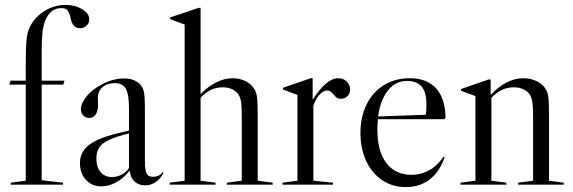

<svg xmlns="http://www.w3.org/2000/svg" viewBox="-20 -753 2335 783"><path d="M344 -674Q344 -659 333 -648.5Q322 -638 307 -638Q291 -638 281.5 -648Q272 -658 268 -679Q262 -704 254.5 -712Q247 -720 230 -720Q185 -720 164 -668Q156 -647 153 -619.5Q150 -592 150 -537V-424H243L238 -408H150V-18L237 -8V0H24V-8L85 -16V-408H18L23 -424H85V-482Q85 -555 87.5 -584Q90 -613 97 -632Q114 -676 156 -704.5Q198 -733 247 -733Q286 -733 315 -715.5Q344 -698 344 -674Z M306 -88Q306 -138 351.5 -168Q397 -198 506 -220V-311Q506 -369 493 -391.5Q480 -414 448 -414Q417 -414 398 -397.5Q379 -381 379 -353L380 -326Q380 -301 370.5 -286.5Q361 -272 344 -272Q329 -272 319.5 -282Q310 -292 310 -308Q310 -332 333.5 -360.5Q357 -389 394 -408Q439 -433 487 -433Q515 -433 534.5 -422Q554 -411 563 -391Q568 -378 569.5 -359Q571 -340 571 -286V-95Q571 -59 578 -45.5Q585 -32 603 -32Q630 -32 643 -51L647 -49Q635 -24 615 -10.5Q595 3 572 3Q546 3 529 -12.5Q512 -28 510 -54L507 -55Q484 -26 454 -9.5Q424 7 393 7Q355 7 330.5 -19.5Q306 -46 306 -88ZM506 -68V-209Q454 -196 425.5 -183Q397 -170 385 -152Q373 -134 373 -107Q373 -72 390 -51.5Q407 -31 436 -31Q457 -31 475.5 -40.5Q494 -50 506 -68Z M1092 -8V0H905V-8L966 -16V-271Q966 -312 964 -330.5Q962 -349 956 -361Q948 -378 930 -387.5Q912 -397 888 -397Q836 -397 798 -354V-16L859 -8V0H672V-8L733 -16V-653L674 -675V-682L790 -721H798V-369Q829 -401 862.5 -417.5Q896 -434 929 -434Q959 -434 983.5 -421Q1008 -408 1020 -385Q1027 -372 1029 -349.5Q1031 -327 1031 -271V-16Z M1408 -388Q1408 -372 1397 -361Q1386 -350 1370 -350Q1360 -350 1353.5 -354.5Q1347 -359 1340 -368Q1333 -376 1327.5 -380Q1322 -384 1314 -384Q1298 -384 1281.5 -365Q1265 -346 1258 -321V-16L1338 -8V0H1132V-8L1193 -16V-366L1134 -388V-395L1247 -434H1255V-346Q1311 -434 1360 -434Q1380 -434 1394 -420.5Q1408 -407 1408 -388Z M1789 -114 1793 -112 1789 -101Q1769 -48 1729.5 -19Q1690 10 1635 10Q1581 10 1539 -18Q1497 -46 1473.5 -96Q1450 -146 1450 -211Q1450 -276 1475 -327Q1500 -378 1546 -406Q1592 -434 1651 -434Q1721 -434 1758.5 -392.5Q1796 -351 1797 -272L1791 -267H1521Q1519 -241 1519 -226Q1519 -135 1556 -87.5Q1593 -40 1659 -40Q1693 -40 1724.5 -55.5Q1756 -71 1780 -102ZM1522 -278 1716 -285Q1719 -297 1719 -325Q1719 -379 1698.5 -401Q1678 -423 1640 -423Q1593 -423 1562 -384Q1531 -345 1522 -278Z M2279 -8V0H2093V-8L2154 -16V-271Q2154 -310 2152 -329Q2150 -348 2144 -361Q2136 -378 2117.5 -387.5Q2099 -397 2075 -397Q2024 -397 1984 -354V-16L2045 -8V0H1858V-8L1919 -16V-361L1860 -383V-390L1973 -429H1981V-366Q2045 -434 2115 -434Q2146 -434 2171.5 -420.5Q2197 -407 2208 -385Q2215 -372 2217 -349.5Q2219 -327 2219 -271V-16Z"/></svg>

Font: Libre Caslon Display
Style: Regular
Weight: 400
Designer: Pablo Impallari, Rodrigo Fuenzalida
Foundry: Pablo Impallari, Rodrigo Fuenzalida
Version: Version 1.100; ttfautohint (v1.6) -l 8 -r 50 -G 200 -x 14 -D